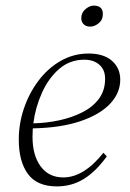

<svg xmlns="http://www.w3.org/2000/svg" viewBox="-20 -653 464 685"><path d="M183 12Q112 12 79.5 -32.5Q47 -77 47 -155Q47 -211 65 -265Q83 -319 116.5 -364Q150 -409 196 -435.5Q242 -462 296 -462Q350 -462 379.5 -436Q409 -410 409 -369Q409 -321 372.5 -282.5Q336 -244 266.5 -220.5Q197 -197 97 -195Q96 -180 96 -165Q96 -99 125 -59.5Q154 -20 206 -20Q279 -20 349 -108L361 -95Q322 -41 279 -14.5Q236 12 183 12ZM281 -440Q229 -440 191 -407Q153 -374 129.5 -321.5Q106 -269 99 -213Q147 -214 192.5 -224Q238 -234 275 -253Q312 -272 333.5 -301.5Q355 -331 355 -372Q355 -404 334.5 -422Q314 -440 281 -440ZM302 -558Q287 -558 278.5 -566.5Q270 -575 270 -588Q270 -608 285 -620.5Q300 -633 314 -633Q347 -633 347 -603Q347 -582 332 -570Q317 -558 302 -558Z"/></svg>

Font: Petrona ExtraLight
Style: Italic
Weight: 200
Italic angle: -9°
Designer: Ringo R. Seeber
Foundry: Ringo R. Seeber
Version: Version 2.001; ttfautohint (v1.8.3)